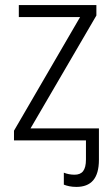

<svg xmlns="http://www.w3.org/2000/svg" viewBox="-20 -552 432 755"><path d="M359 -532H54V-485H295L35 -38V0H318V75C318 118 303 135 273 135C258 135 243 132 231 127V174C243 179 260 183 280 183C338 183 369 150 369 76V-47H100L359 -491Z"/></svg>

Font: Noto Sans SemiCondensed Light
Style: Regular
Weight: 300
Width: 4
Designer: Monotype Design Team
Foundry: Monotype Imaging Inc.
Version: Version 2.013